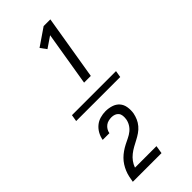

<svg xmlns="http://www.w3.org/2000/svg" viewBox="-316 -906 1131 1131"><g transform="rotate(-45 250.0 -340.0)"><path d="M256 -446 312 -785 243 -738 215 -776 323 -850H379L312 -446ZM46 170Q49 151 53 132.5Q57 114 64.5 96Q72 78 82.5 61.5Q93 45 107 31Q121 17 137.5 5.5Q154 -6 171.5 -15Q189 -24 207 -32.5Q225 -41 240.5 -53.5Q256 -66 266 -83Q276 -100 279 -119Q279 -120 279 -120Q279 -120 279 -120Q281 -133 279.5 -146.5Q278 -160 270.5 -169.5Q263 -179 251 -183.5Q239 -188 226 -188Q214 -188 201 -185Q188 -182 177.5 -174Q167 -166 160 -154.5Q153 -143 151 -130H95Q99 -153 110.5 -174Q122 -195 140 -210Q158 -225 181 -231.5Q204 -238 226 -238Q251 -238 275 -230.5Q299 -223 314.5 -205.5Q330 -188 334 -162.5Q338 -137 334 -112Q330 -92 322 -73.5Q314 -55 300.5 -39Q287 -23 269.5 -11Q252 1 233.5 10.5Q215 20 197 30Q179 40 162.5 53Q146 66 133.5 83Q121 100 114 120H293L285 170ZM430 -319H63L70 -361H437Z"/></g></svg>

Font: Iosevka Curly Light Oblique
Style: Regular
Weight: 300
Italic angle: -9°
Monospace: yes
Designer: Belleve Invis
Foundry: Belleve Invis
Version: Version 11.1.0; ttfautohint (v1.8.3)